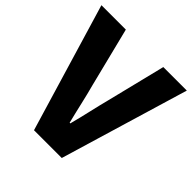

<svg xmlns="http://www.w3.org/2000/svg" viewBox="-204 -898 1051 1051"><g transform="rotate(45 321.5 -372.5)"><path d="M214 0H429L652 -745H470L386 -405C365 -325 350 -249 328 -167H323C302 -249 287 -325 265 -405L180 -745H-9Z"/></g></svg>

Font: Noto Sans HK Black
Style: Regular
Weight: 900
Designer: Ryoko NISHIZUKA 西塚涼子 (kana, bopomofo & ideographs); Paul D. Hunt (Latin, Greek & Cyrillic); Sandoll Communications 산돌커뮤니
Foundry: Adobe
Version: Version 2.004;hotconv 1.0.118;makeotfexe 2.5.65603